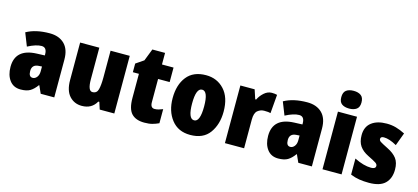

<svg xmlns="http://www.w3.org/2000/svg" viewBox="-63 -1273 3871 1779"><g transform="rotate(15 1873.0 -383.5)"><path d="M308 -247V-201Q308 -166 291 -144.5Q274 -123 251 -123Q213 -123 213 -179Q213 -241 277 -245ZM299 -563Q165 -563 76 -513L125 -389Q204 -430 256 -430Q307 -430 307 -363V-353L229 -350Q27 -342 27 -169Q27 -90 64.5 -40Q102 10 170 10Q228 10 261.5 -10Q295 -30 326 -73H329L362 0H492V-363Q492 -462 440 -512.5Q388 -563 299 -563Z M1068 -553H884V-296Q884 -222 873 -180.5Q862 -139 820 -139Q776 -139 776 -250V-553H592V-193Q592 -92 638.5 -41Q685 10 757 10Q853 10 896 -68H906L928 0H1068Z M1417 -137Q1377 -137 1377 -191V-414H1488V-553H1377V-664H1255L1210 -548L1135 -497V-414H1193V-183Q1193 -77 1234.5 -33.5Q1276 10 1357 10Q1403 10 1434 1.5Q1465 -7 1495 -21V-156Q1474 -148 1455.5 -142.5Q1437 -137 1417 -137Z M2042 -278Q2042 -415 1973.5 -489Q1905 -563 1799 -563Q1677 -563 1615 -484.5Q1553 -406 1553 -278Q1553 -154 1617 -72Q1681 10 1797 10Q1922 10 1982 -73Q2042 -156 2042 -278ZM1740 -277Q1740 -424 1798 -424Q1855 -424 1855 -278Q1855 -130 1798 -130Q1740 -130 1740 -277Z M2429 -563Q2389 -563 2355 -532.5Q2321 -502 2304 -465H2295L2266 -553H2129V0H2313V-275Q2313 -339 2341 -361.5Q2369 -384 2403 -384Q2428 -384 2441.5 -382.5Q2455 -381 2465 -378L2480 -557Q2459 -563 2429 -563Z M2779 -247V-201Q2779 -166 2762 -144.5Q2745 -123 2722 -123Q2684 -123 2684 -179Q2684 -241 2748 -245ZM2770 -563Q2636 -563 2547 -513L2596 -389Q2675 -430 2727 -430Q2778 -430 2778 -363V-353L2700 -350Q2498 -342 2498 -169Q2498 -90 2535.5 -40Q2573 10 2641 10Q2699 10 2732.5 -10Q2766 -30 2797 -73H2800L2833 0H2963V-363Q2963 -462 2911 -512.5Q2859 -563 2770 -563Z M3157 -777Q3112 -777 3086 -757.5Q3060 -738 3060 -691Q3060 -645 3086.5 -626Q3113 -607 3157 -607Q3200 -607 3227 -626Q3254 -645 3254 -691Q3254 -738 3227.5 -757.5Q3201 -777 3157 -777ZM3248 -553H3065V0H3248Z M3715 -170Q3715 -238 3685 -277Q3655 -316 3596 -345Q3538 -374 3522.5 -384.5Q3507 -395 3507 -410Q3507 -433 3539 -433Q3591 -433 3663 -392L3709 -516Q3664 -539 3622 -551Q3580 -563 3532 -563Q3440 -563 3386.5 -521.5Q3333 -480 3333 -400Q3333 -336 3360.5 -296Q3388 -256 3443 -229Q3502 -200 3520.5 -187.5Q3539 -175 3539 -159Q3539 -130 3495 -130Q3424 -130 3334 -175V-21Q3378 -3 3420.5 3.5Q3463 10 3512 10Q3618 10 3666.5 -38Q3715 -86 3715 -170Z"/></g></svg>

Font: Noto Sans Display SemiCondensed Black
Style: Regular
Weight: 900
Width: 4
Designer: Monotype Design Team
Foundry: Monotype Imaging Inc.
Version: Version 1.900